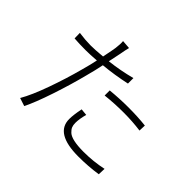

<svg xmlns="http://www.w3.org/2000/svg" viewBox="-166 -1046 1332 1332"><g transform="rotate(45 500.0 -380.0)"><path d="M540 -424.8V-474.6Q627.9 -483.4 714.8 -483.4Q808.6 -483.4 884.8 -474.6L882.8 -423.8Q802.7 -434.6 717.8 -434.6Q625 -434.6 540 -424.8ZM595.7 -651.4V-597.7Q487.3 -574.2 382.8 -564.5Q372.1 -508.8 350.6 -429.7Q321.3 -314.5 277.3 -182.6Q233.4 -50.8 197.3 21.5L137.7 2Q179.7 -70.3 224.6 -196.3Q269.5 -322.3 300.8 -440.4Q318.4 -502.9 330.1 -558.6Q266.6 -553.7 223.6 -553.7Q162.1 -553.7 112.3 -557.6L111.3 -610.4Q175.8 -601.6 225.6 -601.6Q267.6 -601.6 340.8 -608.4Q358.4 -695.3 360.4 -711.9Q366.2 -755.9 363.3 -782.2L426.8 -777.3Q418.9 -747.1 412.1 -707Q398.4 -641.6 392.6 -613.3Q495.1 -625 595.7 -651.4ZM495.1 -244.1 544.9 -239.3Q530.3 -186.5 530.3 -146.5Q530.3 -125 536.6 -109.4Q543 -93.8 560.5 -77.6Q578.1 -61.5 616.2 -53.2Q654.3 -44.9 711.9 -44.9Q808.6 -44.9 899.4 -64.5L897.5 -9.8Q806.6 3.9 710.9 3.9Q481.4 3.9 481.4 -135.7Q481.4 -175.8 495.1 -244.1Z"/></g></svg>

Font: GenEi Gothic M Light
Style: Regular
Weight: 300
Designer: o_tamon (Modified); [Source Han Sans]
Ryoko NISHIZUKA  (kana & ideographs); Paul D. Hunt (Latin, Greek & Cyrillic); Wenl
Version: Version 1.1a;Original Version 1.004